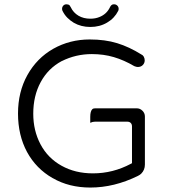

<svg xmlns="http://www.w3.org/2000/svg" viewBox="-20 -864 779 885"><path d="M647.9 -105.5V-327.1Q647.9 -342.3 636.7 -353.5Q625.5 -364.7 610.4 -364.7H418Q409.7 -364.7 405.3 -360.4Q396 -351.1 396 -325.2V-297.9Q406.7 -303.2 418 -303.2H566.4Q576.7 -303.2 582.5 -297.4Q588.4 -291.5 588.4 -281.2V-111.8L583 -108.9Q500.5 -64.9 408.2 -64.9Q326.7 -64.9 263.7 -100.1Q200.2 -135.3 166.5 -199.2Q133.3 -262.2 133.3 -339.8Q133.3 -422.4 167.5 -485.4Q201.7 -548.8 264.6 -582.5H265.1Q329.6 -614.7 403.3 -614.7Q457.5 -614.7 504.6 -600.8Q551.8 -586.9 599.1 -559.1Q608.9 -555.2 615.2 -555.2Q629.4 -555.2 638.2 -564.2Q647 -573.2 647 -585.9Q647 -594.7 642.6 -603Q638.2 -610.4 631.8 -612.8Q575.7 -647.9 520 -665Q464.4 -682.1 393.6 -682.1Q301.8 -682.1 225.6 -639.2Q149.9 -596.2 106.4 -518.3Q63 -440.4 63 -340.6Q63 -240.7 104.5 -163.6Q146.5 -86.4 222.7 -43H223.1Q297.9 0.5 396.5 0.5Q506.3 0.5 615.7 -53.2Q625.5 -58.1 630.9 -63.5Q647.9 -80.6 647.9 -105.5ZM473.6 -759.8Q507.8 -779.8 524.9 -814Q526.9 -817.9 526.9 -823.2Q526.9 -832 520.8 -838.1Q514.6 -844.2 505.9 -844.2Q500 -844.2 497.1 -842.5Q494.1 -840.8 492.7 -839.4Q489.3 -835.9 486.8 -830.6Q471.7 -798.8 438.5 -785.6Q419.9 -777.8 396.5 -777.8Q365.2 -777.8 341.8 -791.5Q317.9 -805.7 306.2 -830.6Q303.7 -835.9 300.8 -839.4Q295.4 -844.2 286.6 -844.2Q277.8 -844.2 272 -838.4Q266.1 -832 266.1 -823.2Q266.1 -817.9 268.1 -814Q277.3 -795.4 290.5 -782.2Q303.7 -769 319.8 -759.3Q353.5 -739.7 396.5 -739.7Q439.5 -739.7 473.6 -759.8Z"/></svg>

Font: YuPearl-ExtraLight
Style: ExtraLight
Weight: 200
Designer: Max Yao
Foundry: Max-Everyday
Version: Version 1.011; ttfautohint (v1.8.3)